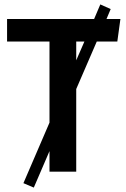

<svg xmlns="http://www.w3.org/2000/svg" viewBox="-20 -777 570 869"><path d="M418 -589 325 -374V0H204V-93L133 72L86 52L204 -222V-589H12V-691H406L434 -757L481 -736L462 -691H525L511 -589ZM362 -589H325V-504Z"/></svg>

Font: Fira Sans Medium
Style: Regular
Weight: 500
Designer: bBox Type GmbH & Carrois Corporate GbR & Edenspiekermann AG
Foundry: bBox Type GmbH & Carrois Corporate GbR & Edenspiekermann AG
Version: Version 4.301